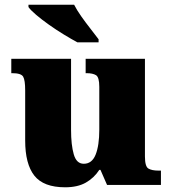

<svg xmlns="http://www.w3.org/2000/svg" viewBox="-20 -786 731 816"><path d="M257 10Q165 10 126 -39.5Q87 -89 87 -189V-402Q87 -445 78.5 -460Q70 -475 32 -475H28V-536H282V-234Q282 -170 293.5 -130Q305 -90 336 -90Q371 -90 386.5 -129Q402 -168 402 -235V-417Q402 -458 388 -466.5Q374 -475 348 -475H344V-536H596V-121Q596 -78 611 -69.5Q626 -61 652 -61H664V0H435L407 -64H402Q380 -30 345 -10Q310 10 257 10ZM309 -606Q283 -620 251 -639.5Q219 -659 188 -681Q157 -703 133.5 -723Q110 -743 101 -756V-766H295Q306 -744 325 -717Q344 -690 364.5 -664Q385 -638 399 -619V-606Z"/></svg>

Font: Noto Serif Devanagari Black
Style: Regular
Weight: 900
Designer: Universal Thirst, Indian Type Foundry and the Monotype Design Team
Foundry: Monotype Imaging Inc.
Version: Version 2.004; ttfautohint (v1.8.4.7-5d5b)